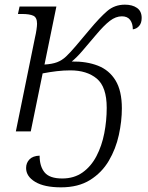

<svg xmlns="http://www.w3.org/2000/svg" viewBox="-20 -564 635 824"><path d="M242 240Q170 240 131 216.5Q92 193 92 157Q92 135 106.5 120Q121 105 150 104Q150 150 171.5 176Q193 202 247 202Q298 202 334.5 176Q371 150 394 106Q417 62 427.5 8Q438 -46 438 -101Q438 -191 395.5 -226.5Q353 -262 282 -262Q253 -262 223.5 -258.5Q194 -255 163 -249L112 0H48L131 -407Q134 -419 136.5 -436Q139 -453 139 -462Q139 -489 123 -496.5Q107 -504 74 -504H57L64 -536H222L171 -287Q204 -289 225 -297Q246 -305 263.5 -321.5Q281 -338 304 -365L363 -435Q408 -489 440 -516.5Q472 -544 516 -544Q548 -544 568 -530Q588 -516 588 -487Q588 -465 577 -452.5Q566 -440 550 -438Q550 -463 538.5 -478.5Q527 -494 503 -494Q477 -494 451.5 -474.5Q426 -455 390 -412Q357 -373 333.5 -345.5Q310 -318 288 -300Q352 -301 400.5 -282Q449 -263 476 -218.5Q503 -174 503 -99Q503 -44 490 15.5Q477 75 447 126Q417 177 366.5 208.5Q316 240 242 240Z"/></svg>

Font: Noto Serif Light
Style: Italic
Weight: 300
Italic angle: -12°
Designer: Monotype Design Team
Foundry: Monotype Imaging Inc.
Version: Version 2.013